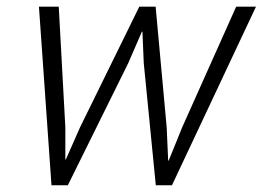

<svg xmlns="http://www.w3.org/2000/svg" viewBox="-20 -548 777 568"><path d="M173.3 -171.4V-76.2H174.8L216.8 -171.4L392.1 -528.3H440.4L473.1 -171.4L477.5 -73.2L479 -72.8L519 -171.4L678.7 -528.3H737.3L488.8 0H440.9L405.3 -361.3L401.4 -454.1L399.9 -454.6L359.4 -361.3L180.7 0H132.3L95.2 -528.3H153.8Z"/></svg>

Font: Franko
Style: Light Italic
Weight: 300
Designer: Google
Version: Version 1.200310; 2013